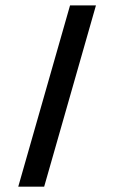

<svg xmlns="http://www.w3.org/2000/svg" viewBox="-20 -704 431 724"><path d="M244.1 -683.6H341.8L146.5 0H48.8Z"/></svg>

Font: BabelStone Runic Long Branch
Style: Regular
Weight: 400
Designer: Andrew West
Foundry: BabelStone
Version: Version 3.002 March 14, 2022